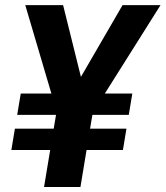

<svg xmlns="http://www.w3.org/2000/svg" viewBox="-20 -748 662 768"><path d="M232.4 -727.5 303.7 -440.4 470.2 -727.5H622.1L399.4 -374H509.3L495.1 -288.6H349.6L340.3 -233.4H485.8L471.7 -147.9H326.2L301.8 0H156.2L180.7 -147.9H25.4L39.6 -233.4H194.8L204.1 -288.6H48.8L63 -374H185.5L81.1 -727.5Z"/></svg>

Font: Inter Display
Style: Bold Italic
Weight: 700
Italic angle: -9.39999°
Designer: Rasmus Andersson
Foundry: rsms
Version: Version 4.000;git-a52131595